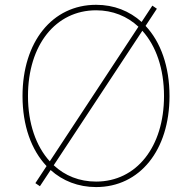

<svg xmlns="http://www.w3.org/2000/svg" viewBox="-20 -757 787 787"><path d="M374 9.8C552.7 9.8 674.8 -141.1 674.8 -363.3C674.8 -484.4 638.7 -585 576.7 -650.9L623 -721.2L604.5 -733.9L560.5 -667C510.7 -711.9 447.3 -737.3 374 -737.3C194.3 -737.3 72.3 -585.4 72.3 -363.3C72.3 -242.2 108.4 -142.1 170.9 -76.2L125 -6.3L143.6 6.3L187.5 -60.1C236.8 -15.6 300.8 9.8 374 9.8ZM374 -12.7C305.7 -12.7 246.1 -36.6 200.2 -79.6L563.5 -630.9C619.6 -568.8 652.3 -475.6 652.3 -363.3C652.3 -154.8 539.1 -12.7 374 -12.7ZM94.7 -363.3C94.7 -573.7 209 -714.8 374 -714.8C441.9 -714.8 501.5 -690.4 547.4 -647.5L184.1 -95.7C127.4 -157.7 94.7 -251.5 94.7 -363.3Z"/></svg>

Font: Raveo Thin
Style: Regular
Weight: 100
Designer: Jakub Foglar, Rasmus Andersson (Inter)
Foundry: Jakubfoglar.com
Version: Version 1.100;Glyphs 3.2.3 (3260)